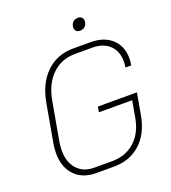

<svg xmlns="http://www.w3.org/2000/svg" viewBox="-155 -978 979 1100"><g transform="rotate(-20 335.0 -428.0)"><path d="M64 -177Q64 -210 69 -235L110 -465Q130 -580 196.5 -644Q263 -708 361 -708H467Q549 -708 597 -664Q645 -620 645 -546Q645 -523 641 -503H606Q609 -523 609 -540Q609 -602 571 -638.5Q533 -675 467 -675H361Q277 -675 220 -619.5Q163 -564 146 -465L105 -235Q100 -203 100 -181Q100 -109 138 -67Q176 -25 242 -25H350Q433 -25 488.5 -74.5Q544 -124 560 -213L578 -314H375L381 -347H619L595 -213Q576 -109 511.5 -50.5Q447 8 350 8H242Q159 8 111.5 -42Q64 -92 64 -177ZM403 -819Q403 -839 415 -851.5Q427 -864 447 -864Q461 -864 469.5 -856Q478 -848 478 -835Q478 -815 466 -802.5Q454 -790 434 -790Q420 -790 411.5 -798Q403 -806 403 -819Z"/></g></svg>

Font: Bai Jamjuree ExtraLight
Style: Italic
Weight: 275
Italic angle: -10°
Version: Version 1.000; ttfautohint (v1.6)